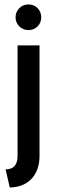

<svg xmlns="http://www.w3.org/2000/svg" viewBox="-20 -619 252 856"><path d="M106.9 -484.7C139.6 -484.7 163.9 -509.7 163.9 -541.7C163.9 -574.3 139.6 -599.3 106.9 -599.3C75 -599.3 49.3 -574.3 49.3 -541.7C49.3 -509.7 75 -484.7 106.9 -484.7ZM23.6 216.7C100 216.7 156.2 166 156.2 77.1V-416.7H58.3V76.4C58.3 120.1 36.8 136.1 4.9 136.1Z"/></svg>

Font: Afacad Medium
Style: Regular
Weight: 500
Designer: Kristian Moeller
Foundry: Dicotype
Version: Version 1.000